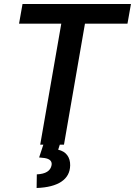

<svg xmlns="http://www.w3.org/2000/svg" viewBox="-20 -731 682 970"><path d="M624 -611.3H409.2L303.2 0H183.1L289.6 -611.3H76.2L93.8 -710.9H641.6ZM283.2 -3.4 273.9 25.4Q304.2 32.2 319.6 53Q335 73.7 334.5 104.5Q333.5 157.7 290 186.8Q246.6 215.8 165 218.8L166 149.9Q232.9 147 240.7 103Q245.1 73.7 205.1 67.4L177.7 64.5L199.7 -2.4Z"/></svg>

Font: Roboto Medium
Style: Italic
Weight: 500
Italic angle: -12°
Designer: Google
Version: Version 2.134; 2016